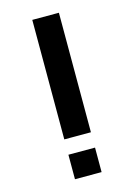

<svg xmlns="http://www.w3.org/2000/svg" viewBox="-112 -779 583 838"><g transform="rotate(-15 180.0 -360.0)"><path d="M240.3 0H120V-110.7H240.3ZM240.3 -180H120V-720H240.3Z"/></g></svg>

Font: Manrope Variable Light
Style: Regular
Weight: 200
Designer: Mikhail Sharanda
Foundry: Mikhail Sharanda
Version: Version 4.505